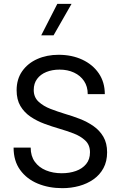

<svg xmlns="http://www.w3.org/2000/svg" viewBox="-20 -971 626 996"><path d="M277.3 -950.9 193.8 -787.6H257.8L351.1 -950.9ZM50.5 -205.3Q50.5 -136.2 84.5 -89.4Q118.4 -42.5 175.7 -18.7Q232.9 5.1 303.5 5.1Q348.9 5.1 390.6 -6.3Q432.4 -17.8 465.1 -40.8Q497.8 -63.7 516.7 -98.8Q535.6 -133.8 535.6 -180.9Q535.6 -228.5 516.2 -261.6Q496.8 -294.7 464.7 -317Q432.6 -339.4 393.8 -354.4Q355 -369.4 316.2 -380.6Q279.5 -391.8 242.4 -406Q205.3 -420.2 180.2 -443.4Q155 -466.6 155 -504.4Q155 -538.1 172.5 -561.6Q189.9 -585.2 220.3 -597.5Q250.7 -609.9 289.1 -609.9Q330.8 -609.9 363.9 -594.5Q397 -579.1 416 -550.7Q435.1 -522.2 435.1 -482.7H523.7Q523.7 -544.7 492.4 -590.5Q461.2 -636.2 407 -661.5Q352.8 -686.8 283.9 -686.8Q222.9 -686.8 173.6 -664.9Q124.3 -643.1 95.2 -601.8Q66.2 -560.5 66.2 -502.7Q66.2 -454.3 85.9 -421Q105.7 -387.7 138.4 -365.6Q171.1 -343.5 210.3 -329Q249.5 -314.5 288.6 -303.2Q324.7 -292.7 361.2 -278.9Q397.7 -265.1 422.2 -242.2Q446.8 -219.2 446.8 -180.9Q446.8 -144 426.9 -120Q407 -95.9 373.9 -84.1Q340.8 -72.3 300.5 -72.3Q254.9 -72.3 218.4 -87.3Q181.9 -102.3 160.5 -132Q139.2 -161.6 139.2 -205.3Z"/></svg>

Font: Estedad-FD-VF Thin
Style: Regular
Weight: 100
Designer: Amin Abedi
Version: Version 5.0